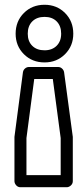

<svg xmlns="http://www.w3.org/2000/svg" viewBox="-20 -596 324 797"><path d="M40 -24.9V-27.8L75.2 -295.9Q76.7 -305.7 84 -311.8Q91.3 -317.9 100.1 -317.9H221.2Q230.5 -317.9 237.5 -311.5Q244.6 -305.2 246.1 -295.9L282.2 -27.8V-24.9V155.8Q282.2 166.5 274.2 173.8Q266.1 181.2 256.8 181.2H64.9Q54.2 181.2 47.1 173.1Q40 165 40 155.8ZM44.9 -456.1Q44.9 -507.8 79.1 -542Q113.3 -576.2 165 -576.2Q215.8 -576.2 250 -542Q284.2 -507.8 284.2 -456.1Q284.2 -405.3 250 -371.1Q215.8 -336.9 165 -336.9Q113.3 -336.9 79.1 -371.1Q44.9 -405.3 44.9 -456.1ZM89.8 -22.9V130.9H231.9V-22.9L199.2 -268.1H122.1ZM95.2 -456.1Q95.2 -424.3 114 -405.8Q132.8 -387.2 165 -387.2Q196.3 -387.2 215.1 -406Q233.9 -424.8 233.9 -456.1Q233.9 -488.3 215.3 -507.1Q196.8 -525.9 165 -525.9Q132.8 -525.9 114 -507.1Q95.2 -488.3 95.2 -456.1Z"/></svg>

Font: Trueno ExtraBold Outline
Style: Regular
Weight: 800
Width: 6
Designer: Julieta Ulanovsky
Foundry: Julieta Ulanovsky
Version: Version 3.001b | FøM Fix